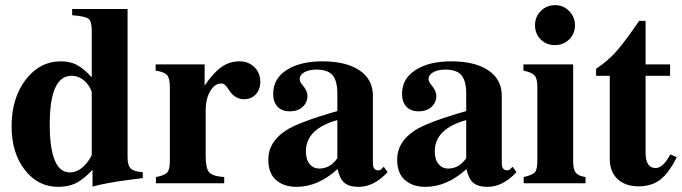

<svg xmlns="http://www.w3.org/2000/svg" viewBox="-20 -711 2647 745"><path d="M534 -20 472 -12Q390 -1 339 13V-52Q304 -15 275 -0.5Q246 14 206 14Q127 14 76 -52Q25 -118 25 -221Q25 -330 79.5 -401.5Q134 -473 217 -473Q251 -473 277.5 -459.5Q304 -446 336 -411V-594Q336 -629 323 -638.5Q310 -648 260 -652V-676H475V-101Q475 -69 487.5 -57Q500 -45 534 -43ZM336 -112V-355Q325 -384 304 -400.5Q283 -417 258 -417Q173 -417 173 -229Q173 -42 251 -42Q287 -42 317 -79Q336 -104 336 -112Z M774 -461V-379Q809 -430 840 -451.5Q871 -473 909 -473Q944 -473 967 -450.5Q990 -428 990 -394Q990 -364 972.5 -345Q955 -326 927 -326Q890 -326 867 -364Q853 -387 839 -387Q813 -387 795.5 -357Q778 -327 778 -283V-106Q778 -58 791.5 -42.5Q805 -27 850 -24V0H585V-24Q618 -30 628.5 -41.5Q639 -53 639 -84V-373Q639 -408 628 -420Q617 -432 584 -437V-461Z M1469 -64 1484 -43Q1431 14 1372 14Q1335 14 1316.5 -1.5Q1298 -17 1290 -55Q1214 14 1131 14Q1081 14 1051 -12.5Q1021 -39 1021 -92Q1021 -159 1088 -204Q1138 -237 1289 -280V-348Q1289 -397 1270.5 -419Q1252 -441 1208 -441Q1180 -441 1161.5 -431Q1143 -421 1143 -404Q1143 -393 1154 -381Q1173 -358 1173 -339Q1173 -313 1154 -296Q1135 -279 1105 -279Q1074 -279 1057 -297Q1040 -315 1040 -347Q1040 -406 1092.5 -439.5Q1145 -473 1231 -473Q1323 -473 1375 -438Q1427 -403 1427 -339V-78Q1427 -50 1448 -50Q1455 -50 1459 -54ZM1289 -97V-245Q1167 -211 1167 -124Q1167 -92 1181.5 -74.5Q1196 -57 1219 -57Q1261 -57 1289 -97Z M1969 -64 1984 -43Q1931 14 1872 14Q1835 14 1816.5 -1.5Q1798 -17 1790 -55Q1714 14 1631 14Q1581 14 1551 -12.5Q1521 -39 1521 -92Q1521 -159 1588 -204Q1638 -237 1789 -280V-348Q1789 -397 1770.5 -419Q1752 -441 1708 -441Q1680 -441 1661.5 -431Q1643 -421 1643 -404Q1643 -393 1654 -381Q1673 -358 1673 -339Q1673 -313 1654 -296Q1635 -279 1605 -279Q1574 -279 1557 -297Q1540 -315 1540 -347Q1540 -406 1592.5 -439.5Q1645 -473 1731 -473Q1823 -473 1875 -438Q1927 -403 1927 -339V-78Q1927 -50 1948 -50Q1955 -50 1959 -54ZM1789 -97V-245Q1667 -211 1667 -124Q1667 -92 1681.5 -74.5Q1696 -57 1719 -57Q1761 -57 1789 -97Z M2211 -613Q2211 -580 2188.5 -558Q2166 -536 2133 -536Q2100 -536 2078 -558Q2056 -580 2056 -613Q2056 -646 2078.5 -668.5Q2101 -691 2135 -691Q2166 -691 2188.5 -668Q2211 -645 2211 -613ZM2252 0H2012V-24Q2047 -32 2056 -43Q2065 -54 2065 -88V-373Q2065 -406 2054.5 -418Q2044 -430 2011 -437V-461H2204V-85Q2204 -53 2214.5 -40.5Q2225 -28 2252 -24Z M2581 -112 2606 -101Q2575 -39 2541.5 -13.5Q2508 12 2458 12Q2406 12 2376 -16.5Q2346 -45 2346 -95V-417H2293V-444Q2342 -477 2375 -515.5Q2408 -554 2460 -630H2485V-461H2580V-417H2485V-119Q2485 -59 2524 -59Q2553 -59 2581 -112Z"/></svg>

Font: STIX
Style: Bold
Weight: 700
Designer: MicroPress Inc., with final additions and corrections provided by Coen Hoffman, Elsevier (retired)
Version: Version 1.1.1